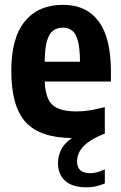

<svg xmlns="http://www.w3.org/2000/svg" viewBox="-20 -576 514 816"><path d="M346.5 220Q287.5 220 257 192.5Q226.5 165 226.5 118Q226.5 87 239.8 60.2Q253 33.5 285.5 10.5Q151.5 10 89.8 -56.2Q28 -122.5 28 -275.5Q28 -415.5 85.8 -485.5Q143.5 -555.5 247.5 -555.5Q347 -555.5 399.2 -485.2Q451.5 -415 451.5 -271.5V-229.5H170Q173 -157.5 203.2 -130Q233.5 -102.5 304.5 -102.5Q333 -102.5 362.8 -107.2Q392.5 -112 425.5 -121V-8.5Q376.5 11 351 31.2Q325.5 51.5 316.5 71.5Q307.5 91.5 307.5 110Q307.5 160 363.5 160Q391.5 160 425.5 144V203.5Q409.5 210.5 390.2 215.2Q371 220 346.5 220ZM247 -458.5Q223.5 -458.5 206.5 -446.5Q189.5 -434.5 180 -403Q170.5 -371.5 170 -313.5H320Q319.5 -371.5 310.8 -403Q302 -434.5 286 -446.5Q270 -458.5 247 -458.5Z"/></svg>

Font: Encode Sans Condensed
Style: Bold
Weight: 700
Width: 3
Designer: Multiple Designers
Foundry: Impallari Type
Version: Version 3.000; ttfautohint (v1.8.3) -l 8 -r 50 -G 200 -x 14 